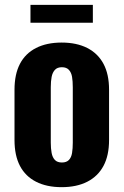

<svg xmlns="http://www.w3.org/2000/svg" viewBox="-20 -764 511 794"><path d="M235 10Q173 10 129 -12.5Q85 -35 62.5 -78Q40 -121 40 -185V-393Q40 -457 62.5 -500Q85 -543 129 -565.5Q173 -588 235 -588Q297 -588 341 -565.5Q385 -543 408 -500Q431 -457 431 -393V-185Q431 -121 408 -78Q385 -35 341 -12.5Q297 10 235 10ZM236 -92Q255 -92 265 -102.5Q275 -113 278 -131.5Q281 -150 281 -174V-403Q281 -428 278 -446Q275 -464 265 -475Q255 -486 236 -486Q217 -486 207 -475Q197 -464 193.5 -446Q190 -428 190 -403V-174Q190 -150 193.5 -131.5Q197 -113 207 -102.5Q217 -92 236 -92ZM106 -670V-744H364V-670Z"/></svg>

Font: Oswald SemiBold
Style: Regular
Weight: 600
Designer: Vernon Adams
Foundry: Vernon Adams
Version: Version 4.100; ttfautohint (v1.8.1.43-b0c9)